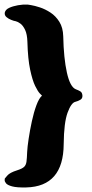

<svg xmlns="http://www.w3.org/2000/svg" viewBox="-69 -728 405 841"><path d="M52 -708Q52 -708 67.5 -705.5Q83 -703 106 -695.5Q129 -688 152 -673Q175 -658 191 -632.5Q207 -607 208 -569Q210 -473 224 -410Q238 -347 263 -337Q274 -333 282.5 -328Q291 -323 292 -310Q293 -297 283 -291Q273 -285 261 -282Q243 -278 227 -234.5Q211 -191 210 -97Q209 89 46 93Q5 94 -15.5 88.5Q-36 83 -42.5 75Q-49 67 -48.5 60.5Q-48 54 -48 54Q-48 54 -37 41Q-26 28 6 18Q28 11 36.5 3Q45 -5 47 -20Q49 -35 50 -63Q51 -84 56.5 -120.5Q62 -157 70.5 -196.5Q79 -236 90.5 -267Q102 -298 115 -309Q115 -309 106 -318Q97 -327 85 -351.5Q73 -376 63 -423Q53 -470 51 -545Q50 -578 41 -597Q32 -616 20.5 -624.5Q9 -633 0 -635Q-9 -637 -9 -637Q-9 -637 -20 -641Q-31 -645 -40.5 -653Q-50 -661 -48 -673Q-45 -686 -29 -693.5Q-13 -701 9.5 -705Q32 -709 52 -708Z"/></svg>

Font: Nerko One
Style: Regular
Weight: 400
Designer: Nermin Kahrimanovic
Foundry: Nermin Kahrimanovic
Version: Version 1.101